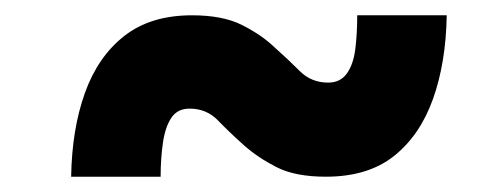

<svg xmlns="http://www.w3.org/2000/svg" viewBox="-20 -443 656 251"><path d="M564 -423Q563 -361 546 -313.5Q529 -266 495 -239Q461 -212 406 -212Q366 -212 341.5 -224.5Q317 -237 299 -253Q280 -270 265 -285.5Q250 -301 228 -301Q212 -301 204 -289Q196 -277 193 -256.5Q190 -236 190 -212H73Q74 -274 91 -321.5Q108 -369 142.5 -396Q177 -423 231 -423Q271 -423 296 -410.5Q321 -398 338 -382Q357 -365 372 -350Q387 -335 409 -335Q425 -335 433.5 -347Q442 -359 444.5 -379Q447 -399 447 -423Z"/></svg>

Font: Kufam ExtraBold
Style: Italic
Weight: 800
Italic angle: -11°
Designer: Artur Schmal
Foundry: Original Type
Version: Version 1.301; ttfautohint (v1.8.3)